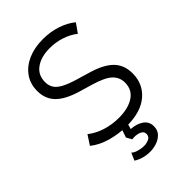

<svg xmlns="http://www.w3.org/2000/svg" viewBox="-270 -825 1160 1160"><g transform="rotate(-45 310.0 -245.0)"><path d="M313.5 15Q245.5 15 180.2 -3.5Q115 -22 71 -58L110.5 -118.5Q150.5 -87 203.5 -70.2Q256.5 -53.5 314.5 -53.5Q394.5 -53.5 443 -85.2Q491.5 -117 491.5 -178.5Q491.5 -223 459.5 -254Q427.5 -285 340.5 -310.5L260.5 -334Q167 -361.5 123.5 -405.2Q80 -449 80 -517Q80 -578 111.5 -622.2Q143 -666.5 198.2 -690.8Q253.5 -715 325.5 -715Q390 -715 445.8 -696.2Q501.5 -677.5 539 -646L498 -588Q463.5 -616 415.5 -631.8Q367.5 -647.5 316.5 -647.5Q243.5 -647.5 197.5 -615Q151.5 -582.5 151.5 -521.5Q151.5 -493 164.8 -471.2Q178 -449.5 210.5 -431.8Q243 -414 301 -397L387 -371.5Q477.5 -344.5 520.5 -300.5Q563.5 -256.5 563.5 -185Q563.5 -96 499 -40.5Q434.5 15 313.5 15ZM305 225Q273.5 225 246.5 217.2Q219.5 209.5 198 195.5L219 147.5Q229 159 253.8 166.5Q278.5 174 302.5 174Q324.5 174 344.2 164.8Q364 155.5 364 133Q364 109 337.5 99.8Q311 90.5 280 95L260.5 60.5L287.5 -20H336L317 44.5Q365 47.5 396.8 69.5Q428.5 91.5 428.5 131.5Q428.5 165.5 408.2 186.2Q388 207 359.2 216Q330.5 225 305 225Z"/></g></svg>

Font: Geologica ExtraLight
Style: Regular
Weight: 200
Designer: Sindre Bremnes, Frode Helland
Foundry: Monokrom Skriftforlag AS
Version: Version 1.010; ttfautohint (v1.8.4.7-5d5b);gftools[0.9.28]